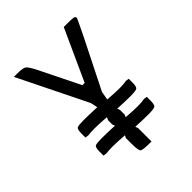

<svg xmlns="http://www.w3.org/2000/svg" viewBox="-159 -629 721 721"><g transform="rotate(-45 201.0 -268.5)"><path d="M228 0H223Q182 0 175.5 -5.5Q169 -11 169 -46V-77L174 -87Q132 -90 112 -90Q92 -90 76 -88L63 -90V-111Q63 -134 70.5 -137.5Q78 -141 104.5 -141Q131 -141 173 -139L169 -149V-171L174 -183Q132 -186 112 -186Q92 -186 76 -184L63 -186V-207Q63 -230 70.5 -233.5Q78 -237 103.5 -237Q129 -237 175 -235L169 -263L34 -537H49Q81 -537 90 -531Q99 -525 116 -491L194 -333H206L299 -537H314Q341 -537 349.5 -535.5Q358 -534 358 -527Q358 -520 228 -263L222 -229Q263 -226 285.5 -226Q308 -226 321 -229L334 -227V-206Q334 -184 326.5 -180Q319 -176 291.5 -176Q264 -176 224 -178L228 -168V-142L224 -133Q262 -130 285 -130Q308 -130 321 -133L334 -131V-110Q334 -88 326.5 -84Q319 -80 291.5 -80Q264 -80 224 -82L228 -71Z"/></g></svg>

Font: Economica
Style: Regular
Weight: 400
Designer: Vicente Lamonaca
Foundry: Vicente Lamonaca
Version: Version 1.101